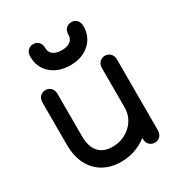

<svg xmlns="http://www.w3.org/2000/svg" viewBox="-179 -865 926 995"><g transform="rotate(-30 284.0 -367.0)"><path d="M147 -458Q147 -483 133.5 -495.5Q120 -508 102 -508Q84 -508 70.5 -495.5Q57 -483 57 -458Q57 -424 57 -379.5Q57 -335 57 -290Q57 -245 57 -207Q57 -138 82.5 -89Q108 -40 153.5 -14.5Q199 11 258 11Q311 11 355.5 -8Q400 -27 433 -59.5Q466 -92 484.5 -134.5Q503 -177 503 -224Q503 -242 503 -270.5Q503 -299 503 -332Q503 -365 503 -398Q503 -431 503 -458Q503 -478 494 -490Q485 -502 471.5 -506Q458 -510 444.5 -506Q431 -502 422 -490Q413 -478 413 -458Q413 -432 413 -394Q413 -356 413 -313Q413 -270 413 -228.5Q413 -187 413 -153Q413 -137 413 -119Q413 -101 413 -81Q413 -61 413 -38Q413 -13 426.5 -0.5Q440 12 458 12Q476 12 489.5 -0.5Q503 -13 503 -38Q503 -60 503 -76.5Q503 -93 503 -111Q503 -129 503 -153Q503 -176 503 -216Q503 -256 503 -302Q503 -348 503 -389.5Q503 -431 503 -458Q503 -478 494 -490Q485 -502 471.5 -506Q458 -510 444.5 -506Q431 -502 422 -490Q413 -478 413 -458Q413 -432 413 -397Q413 -362 413 -327Q413 -292 413 -264Q413 -236 413 -224Q413 -194 401.5 -168Q390 -142 369 -122Q348 -102 319.5 -90.5Q291 -79 258 -79Q222 -79 197 -93.5Q172 -108 159.5 -136.5Q147 -165 147 -207Q147 -253 147 -297Q147 -341 147 -382Q147 -423 147 -458ZM439 -695Q439 -721 425.5 -733.5Q412 -746 394 -746Q376 -746 362.5 -733.5Q349 -721 349 -695Q349 -679 340.5 -667.5Q332 -656 317 -650Q302 -644 280 -644Q259 -644 243.5 -650Q228 -656 219.5 -667.5Q211 -679 211 -695Q211 -721 197.5 -733.5Q184 -746 166 -746Q148 -746 134.5 -733.5Q121 -721 121 -695Q121 -666 131.5 -640.5Q142 -615 163 -595.5Q184 -576 213.5 -565Q243 -554 280 -554Q318 -554 347 -565Q376 -576 397 -595.5Q418 -615 428.5 -640.5Q439 -666 439 -695Z"/></g></svg>

Font: Tilt Neon
Style: Regular
Weight: 400
Designer: Andy Clymer
Foundry: Andy Clymer
Version: Version 1.000